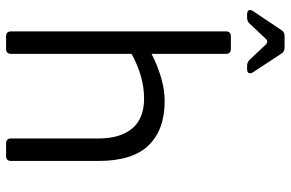

<svg xmlns="http://www.w3.org/2000/svg" viewBox="-178 -754 932 615"><g transform="rotate(90 287.5 -446.0)"><path d="M96 0Q80 0 80 -16V-704Q80 -720 96 -720H136Q152 -720 152 -704V-466Q189 -485 228 -496.5Q267 -508 303 -508Q395 -508 445 -456.5Q495 -405 495 -296V-16Q495 0 479 0H439Q423 0 423 -16V-296Q423 -366 391 -404Q359 -442 295 -442Q225 -442 152 -402V-16Q152 0 136 0ZM25 -772Q15 -772 12.5 -777.5Q10 -783 15 -791L76 -882Q82 -892 95 -892H132Q145 -892 151 -882L211 -791Q216 -783 213.5 -777.5Q211 -772 201 -772H190Q178 -772 170 -781L124 -830Q113 -843 102 -830L56 -781Q49 -772 36 -772Z"/></g></svg>

Font: Pitagon Sans
Style: Regular
Weight: 400
Designer: Travis Tran
Foundry: Pitagon
Version: Version 1.001; ttfautohint (v1.8.4.7-5d5b);gftools[0.9.26]